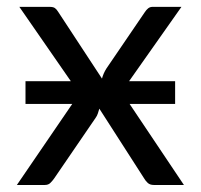

<svg xmlns="http://www.w3.org/2000/svg" viewBox="-20 -526 571 546"><path d="M503 0H417.5Q406.5 0 400.2 -5.8Q394 -11.5 390 -18.5L262.5 -217Q260.5 -210 258.2 -203.2Q256 -196.5 252 -191L134 -18.5Q129 -11.5 123.2 -5.8Q117.5 0 107.5 0H28L185.5 -230.5H52.5V-295H181.5L35 -506.5H120.5Q131.5 -506.5 136.2 -503Q141 -499.5 145 -493L270 -302.5Q274 -317.5 282.5 -331L391.5 -491Q396 -498 401.2 -502.2Q406.5 -506.5 414 -506.5H496L347 -295H478V-230.5H348.5Z"/></svg>

Font: Lato
Style: Regular
Weight: 400
Designer: Lukasz Dziedzic with Adam Twardoch and Botio Nikoltchev
Foundry: tyPoland Lukasz Dziedzic
Version: Version 2.015; 2015-08-06; http://www.latofonts.com/